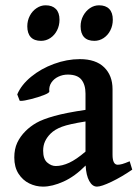

<svg xmlns="http://www.w3.org/2000/svg" viewBox="-20 -693 526 728"><path d="M304.7 -65.4Q263.7 -23.9 220.9 -4.6Q178.2 14.6 143.1 14.6Q115.7 14.6 90.8 2.4Q65.9 -9.8 50 -34.7Q34.2 -59.6 34.2 -95.7Q34.2 -127.9 45.4 -151.9Q56.6 -175.8 76.7 -195.8Q94.7 -213.9 118.2 -227.3Q141.6 -240.7 186 -253.2Q230.5 -265.6 304.2 -276.4V-337.9Q304.2 -371.6 288.8 -390.9Q273.4 -410.2 236.8 -410.2Q218.3 -410.2 201.4 -402.3Q184.6 -394.5 174.8 -379.9Q165 -365.2 167 -346.2Q167.5 -340.8 146.2 -332.5Q125 -324.2 98.1 -317.4Q71.3 -310.5 59.1 -310.5Q55.7 -310.5 54.7 -311L45.4 -335Q60.5 -371.1 97.9 -401.9Q135.3 -432.6 184.6 -450.7Q233.9 -468.8 282.7 -468.8Q343.3 -468.8 375 -437.7Q406.7 -406.7 406.7 -355V-106.4Q406.7 -68.4 426.3 -68.4Q433.6 -68.4 443.4 -71Q453.1 -73.7 471.7 -81.5L481.4 -49.8Q440.9 -22 402.6 -3.7Q364.3 14.6 347.7 14.6Q330.1 14.6 318.4 -6.8Q306.6 -28.3 304.7 -65.4ZM304.2 -232.4Q242.2 -222.7 214.8 -212.4Q187.5 -202.1 171.9 -186.5Q158.2 -172.9 150.9 -157.2Q143.6 -141.6 143.6 -121.6Q143.6 -90.3 158.9 -76.9Q174.3 -63.5 191.4 -63.5Q215.3 -63.5 242.4 -75.9Q269.5 -88.4 304.2 -118.2ZM83.5 -593.3Q83.5 -614.7 93 -633.1Q102.5 -651.4 118.7 -662.1Q134.8 -672.9 152.8 -672.9Q178.2 -672.9 191.9 -658.9Q205.6 -645 205.6 -618.2Q205.6 -596.2 196.3 -577.9Q187 -559.6 170.9 -548.8Q154.8 -538.1 135.7 -538.1Q109.9 -538.1 96.7 -552.2Q83.5 -566.4 83.5 -593.3ZM285.6 -593.3Q285.6 -614.7 295.4 -633.1Q305.2 -651.4 321 -662.1Q336.9 -672.9 355.5 -672.9Q380.9 -672.9 394.3 -658.9Q407.7 -645 407.7 -618.2Q407.7 -596.2 398.4 -577.9Q389.2 -559.6 373 -548.8Q356.9 -538.1 337.9 -538.1Q312 -538.1 298.8 -552.2Q285.6 -566.4 285.6 -593.3Z"/></svg>

Font: David Libre Medium
Style: Regular
Weight: 500
Version: Version 1.000